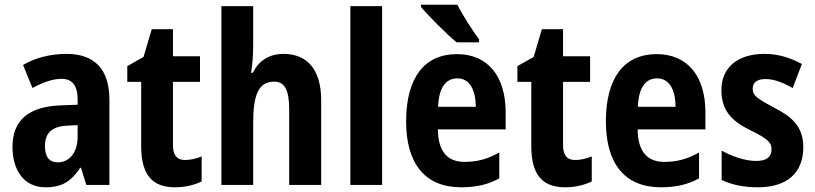

<svg xmlns="http://www.w3.org/2000/svg" viewBox="-20 -786 3464 816"><path d="M263 -557C194 -557 129 -540 78 -510L118 -412C164 -437 205 -451 242 -451C287 -451 310 -422 310 -363V-341L234 -338C103 -332 33 -276 33 -162C33 -65 80 10 173 10C245 10 283 -16 321 -73H324L347 0H445V-363C445 -492 381 -557 263 -557ZM266 -252 310 -254V-205C310 -137 274 -96 226 -96C191 -96 171 -117 171 -166C171 -219 199 -249 266 -252Z M766 -106C732 -106 715 -126 715 -169V-438H830V-547H715V-662H625L590 -544L521 -505V-438H580V-165C580 -41 629 10 724 10C768 10 807 0 837 -15V-121C812 -111 788 -106 766 -106Z M1056 -595V-760H921V0H1056V-261C1056 -381 1077 -439 1146 -439C1190 -439 1209 -402 1209 -323V0H1345V-360C1345 -490 1286 -557 1185 -557C1127 -557 1080 -530 1055 -477H1047C1053 -508 1056 -552 1056 -595Z M1604 0V-760H1469V0Z M1924 -766H1769V-757C1799 -720 1881 -638 1921 -606H2016V-619C1991 -652 1945 -723 1924 -766ZM1922 -556C1784 -556 1706 -456 1706 -270C1706 -92 1785 10 1940 10C2005 10 2055 -2 2102 -28V-138C2051 -109 2007 -98 1954 -98C1880 -98 1842 -144 1841 -236H2129V-309C2129 -462 2053 -556 1922 -556ZM1924 -453C1975 -453 2002 -405 2002 -332H1842C1845 -417 1877 -453 1924 -453Z M2424 -106C2390 -106 2373 -126 2373 -169V-438H2488V-547H2373V-662H2283L2248 -544L2179 -505V-438H2238V-165C2238 -41 2287 10 2382 10C2426 10 2465 0 2495 -15V-121C2470 -111 2446 -106 2424 -106Z M2771 -556C2633 -556 2555 -456 2555 -270C2555 -92 2634 10 2789 10C2854 10 2904 -2 2951 -28V-138C2900 -109 2856 -98 2803 -98C2729 -98 2691 -144 2690 -236H2978V-309C2978 -462 2902 -556 2771 -556ZM2773 -453C2824 -453 2851 -405 2851 -332H2691C2694 -417 2726 -453 2773 -453Z M3394 -161C3394 -249 3344 -291 3269 -329C3193 -370 3179 -381 3179 -409C3179 -435 3197 -450 3233 -450C3273 -450 3311 -433 3349 -412L3388 -514C3336 -542 3286 -557 3229 -557C3116 -557 3046 -500 3046 -403C3046 -319 3087 -273 3166 -234C3247 -195 3259 -178 3259 -151C3259 -119 3238 -102 3194 -102C3146 -102 3089 -122 3047 -146V-21C3093 0 3141 10 3201 10C3324 10 3394 -50 3394 -161Z"/></svg>

Font: Noto Sans Armenian Condensed
Style: Bold
Weight: 700
Width: 3
Designer: Monotype Design Team
Foundry: Monotype Imaging Inc.
Version: Version 2.008